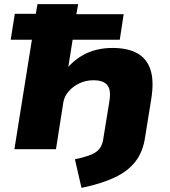

<svg xmlns="http://www.w3.org/2000/svg" viewBox="-20 -725 825 933"><path d="M376 188 344 49Q396 38 424 26Q452 14 465.5 -5Q479 -24 483 -57L512 -236Q518 -275 510 -296Q502 -317 483 -326Q464 -335 434 -335Q397 -335 365.5 -320Q334 -305 313.5 -281Q293 -257 288 -229L252 0H50L135 -532H32L52 -658H154L162 -705H360L351 -656H581L562 -532H333L310 -388H301Q346 -441 401.5 -466.5Q457 -492 527 -492Q601 -492 647.5 -466Q694 -440 711.5 -385.5Q729 -331 715 -244L685 -58Q675 12 638.5 59.5Q602 107 537 137.5Q472 168 376 188Z"/></svg>

Font: Nunito Sans 10pt Expanded Black
Style: Italic
Weight: 900
Width: 7
Italic angle: -9°
Designer: Vernon Adams
Foundry: Vernon Adams
Version: Version 3.101;gftools[0.9.27]